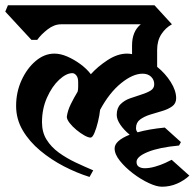

<svg xmlns="http://www.w3.org/2000/svg" viewBox="-38 -659 737 727"><path d="M443 -456Q448 -456 452.5 -455.5Q457 -455 462 -454V-487Q462 -540 495 -567H193Q167 -567 142 -547.5Q117 -528 103 -508H81L-18 -615L-8 -639H547L613 -567Q589 -554 573 -529.5Q557 -505 557 -470V-406Q588 -381 608.5 -348.5Q629 -316 629 -287Q629 -267 613.5 -256Q598 -245 575.5 -238.5Q553 -232 530.5 -225Q508 -218 492.5 -206.5Q477 -195 477 -174Q477 -164 483 -158Q525 -170 586 -176L647 -121L640 -108Q564 -101 521.5 -83.5Q479 -66 479 -46Q479 -33 488 -27.5Q497 -22 510 -22Q528 -22 549 -28Q570 -34 587.5 -42Q605 -50 612 -54L679 6Q660 24 633 36Q606 48 575 48Q555 48 525 34Q495 20 465.5 -2.5Q436 -25 416 -50Q396 -75 396 -97Q396 -126 453 -149Q431 -167 417.5 -187Q404 -207 404 -224Q404 -250 418.5 -264.5Q433 -279 454 -286.5Q475 -294 496 -300.5Q517 -307 531.5 -315.5Q546 -324 546 -340Q546 -357 534 -368.5Q522 -380 502 -380Q465 -380 420.5 -344Q376 -308 341 -243Q339 -223 333 -198Q327 -173 319.5 -155.5Q312 -138 305 -138Q296 -138 281 -146.5Q266 -155 251 -167.5Q236 -180 225.5 -193.5Q215 -207 215 -217Q218 -240 230 -264.5Q242 -289 256 -312Q258 -319 258 -331Q258 -343 258 -348Q258 -365 251 -373.5Q244 -382 236 -382Q213 -382 186 -357Q159 -332 140 -289.5Q121 -247 121 -196Q121 -158 138.5 -130Q156 -102 185 -81Q214 -60 248 -44Q282 -28 315 -14L301 11Q253 -4 204.5 -29Q156 -54 114.5 -88.5Q73 -123 48 -165.5Q23 -208 23 -258Q23 -310 43.5 -355Q64 -400 97 -428Q130 -456 168 -456Q191 -456 216.5 -445Q242 -434 266 -416.5Q290 -399 306 -378Q332 -407 369.5 -431.5Q407 -456 443 -456Z"/></svg>

Font: Jaini Purva
Style: Regular
Weight: 400
Designer: Maithili Shingre, Girish Dalvi (Devanagari), Taresh Vohra (Latin)
Foundry: Ek Type
Version: Version 2.000; ttfautohint (v1.8.4.7-5d5b)